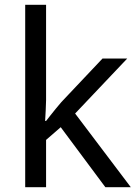

<svg xmlns="http://www.w3.org/2000/svg" viewBox="-20 -780 574 800"><path d="M172 -363Q172 -347 170.5 -321Q169 -295 168 -276H172Q178 -284 190 -299Q202 -314 214.5 -329.5Q227 -345 236 -355L407 -536H510L293 -307L525 0H419L233 -250L172 -197V0H85V-760H172Z"/></svg>

Font: uoriya25
Style: Book
Weight: 400
Designer: Jelle Bosma - Monotype Design Team
Foundry: Monotype Imaging Inc.
Version: Version 2.003